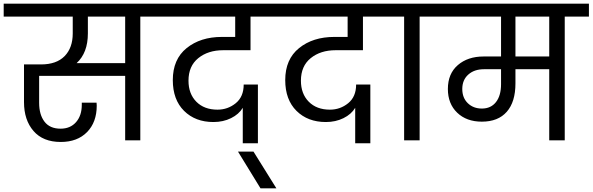

<svg xmlns="http://www.w3.org/2000/svg" viewBox="-47 -760 3210 1040"><path d="M429 -579Q429 -474 368 -418H631V-670H429ZM-27 -670V-740H846V-670H713V0H631V-349H165V-203Q165 -139 194 -101Q223 -63 281 -63Q334 -63 365 -98.5Q396 -134 396 -192V-204H476Q477 -197 477 -188Q477 -98 424.5 -44.5Q372 9 282 9Q186 9 134.5 -50.5Q83 -110 83 -207V-411H175Q259 -411 303 -456Q347 -501 347 -579V-670Z M792 -670V-740H1455L1454 -670H1310V-488H1162Q1080 -488 1027 -445Q974 -402 974 -323Q974 -252 1016.5 -209Q1059 -166 1131 -166Q1187 -166 1230 -201Q1273 -236 1273 -302H1350V16H1268V-176Q1247 -141 1204.5 -120Q1162 -99 1109 -99Q1011 -99 950 -159.5Q889 -220 889 -326Q889 -439 964 -499.5Q1039 -560 1155 -560H1227V-670Z M1364 260 1242 61H1326L1450 260Z M1401 -670V-740H2064L2063 -670H1919V-488H1771Q1689 -488 1636 -445Q1583 -402 1583 -323Q1583 -252 1625.5 -209Q1668 -166 1740 -166Q1796 -166 1839 -201Q1882 -236 1882 -302H1959V16H1877V-176Q1856 -141 1813.5 -120Q1771 -99 1718 -99Q1620 -99 1559 -159.5Q1498 -220 1498 -326Q1498 -439 1573 -499.5Q1648 -560 1764 -560H1836V-670Z M2142 0V-670H2010V-740H2357V-670H2226V0Z M2563 -172Q2612 -172 2639.5 -207Q2667 -242 2667 -304V-385H2574Q2522 -385 2489.5 -356Q2457 -327 2457 -278Q2457 -230 2487 -201Q2517 -172 2563 -172ZM2928 -454V-670H2745V-454ZM2304 -670V-740H3143V-670H3012V0H2928V-385H2745V-308Q2745 -208 2698 -154.5Q2651 -101 2563 -101Q2480 -101 2429.5 -149.5Q2379 -198 2379 -278Q2379 -361 2433 -407.5Q2487 -454 2572 -454H2667V-670Z"/></svg>

Font: SVN-Poppins
Style: Regular
Weight: 400
Designer: Ninad Kale (Devanagari), Jonny Pinhorn (Latin)
Foundry: Indian Type Foundry
Version: Version 3.002 2017